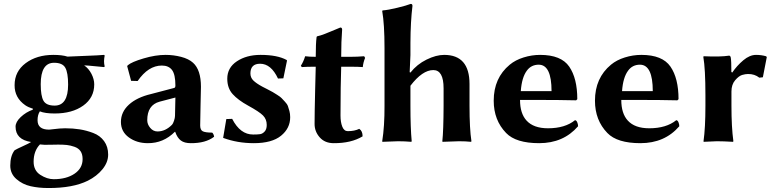

<svg xmlns="http://www.w3.org/2000/svg" viewBox="-20 -718 3938 976"><path d="M459 -289.1Q459 -221.2 403.1 -181.2Q347.2 -141.1 257.8 -141.1Q208.5 -141.1 182.6 -151.9Q170.9 -134.3 170.9 -106.9Q170.9 -59.1 229 -59.1Q231 -59.1 235.6 -59.6Q240.2 -60.1 248 -61Q286.1 -65.9 311 -65.9Q351.1 -65.9 385 -60.5Q418.9 -55.2 453.9 -42Q488.8 -28.8 509.3 -0.5Q529.8 27.8 529.8 67.9Q529.8 106.9 501 142.3Q472.2 177.7 426.3 200.7Q350.1 238.3 225.1 237.8Q176.3 237.8 135.3 228.5Q94.2 219.2 63.2 192.1Q32.2 165 32.2 124Q32.2 74.2 54.2 45.9Q65.4 39.1 96.2 25.1Q127 11.2 138.2 3.9Q59.1 -8.3 59.1 -74.2Q59.1 -98.1 85.4 -123Q111.8 -147.9 146 -160.2L147.9 -165Q123 -172.9 108.4 -183.1Q53.7 -221.2 54.2 -285.2Q54.2 -355 110.6 -397Q167 -439 251 -439Q295.9 -439 323.2 -430.2Q351.1 -431.6 416.5 -434.1Q481.9 -436.5 508.8 -439L512.2 -436Q509.3 -421.9 508.8 -407.2Q508.8 -393.6 512.2 -379.9L508.8 -377Q496.1 -377.9 460.4 -381.6Q424.8 -385.3 407.7 -385.7Q430.7 -370.1 444.8 -342.8Q459 -315.4 459 -289.1ZM326.2 -288.1Q326.2 -348.1 312 -373.5Q297.9 -398.9 254.9 -398.9Q187 -398.9 187 -290Q187 -231 200.9 -206.1Q214.8 -181.2 257.8 -181.2Q326.2 -181.2 326.2 -288.1ZM183.1 16.1Q150.9 49.3 150.9 104Q150.9 148.9 185.1 170.9Q219.2 192.9 252.9 192.9Q317.9 192.9 358.9 165Q399.9 137.2 399.9 90.8Q399.9 65.9 389.4 50.5Q378.9 35.2 358.4 28.1Q337.9 21 319.8 19Q301.8 17.1 275.9 17.1Q271 17.1 247.1 17.6Q223.1 18.1 206.1 18.1Q199.2 18.1 183.1 16.1Z M871.6 -222.2 791.5 -201.2Q728.5 -184.1 728.5 -106.9Q728.5 -85.9 743.7 -67.9Q758.8 -49.8 780.8 -49.8Q820.8 -49.8 854.5 -84Q859.4 -88.9 864.5 -104Q869.6 -119.1 869.6 -128.9ZM997.6 -80.1Q997.6 -57.1 1011 -50.5Q1024.4 -43.9 1058.6 -43.9Q1066.4 -37.1 1068.4 -22.9Q1025.4 10.3 949.7 9.8Q917.5 9.8 899.4 -3.7Q881.3 -17.1 870.6 -47.9H868.7Q810.5 10.3 731.4 9.8Q675.3 9.8 635 -19.5Q594.7 -48.8 594.7 -98.1Q594.7 -148.9 635.3 -186Q675.8 -223.1 748.5 -240.2L865.7 -271Q871.6 -272.9 871.6 -283.2Q871.6 -339.4 854.5 -362.1Q837.4 -384.8 802.7 -384.8Q733.9 -384.8 679.7 -306.2L646.5 -307.1L626.5 -381.8L629.4 -386.2Q649.4 -403.3 710 -421.1Q770.5 -439 821.8 -439Q861.8 -439 900.6 -429Q939.5 -418.9 961.4 -398.9Q1001.5 -362.8 1001.5 -276.9Q1001.5 -273.9 999.5 -185.5Q997.6 -97.2 997.6 -80.1Z M1130.4 -112.8 1160.2 -113.8Q1201.2 -33.7 1267.1 -34.2Q1290 -34.2 1302.5 -36.1Q1314.9 -38.1 1325.4 -49.6Q1335.9 -61 1335.9 -83Q1335.9 -111.8 1317.1 -130.9Q1298.3 -149.9 1241.2 -181.2Q1190.4 -209 1162.8 -239.5Q1135.3 -270 1135.3 -317.9Q1135.3 -374 1184.3 -406.5Q1233.4 -439 1304.2 -439Q1390.1 -439 1437 -413.1L1439 -410.2L1420.4 -319.8L1393.1 -318.8Q1357.9 -394 1302.2 -394Q1253.4 -394 1252.9 -345.2Q1252.9 -323.2 1268.1 -308.6Q1283.2 -293.9 1313 -277.8Q1316.9 -275.9 1339.1 -264.4Q1361.3 -252.9 1366.2 -250Q1371.1 -247.1 1388.7 -236.1Q1406.2 -225.1 1411.6 -219Q1417 -212.9 1428.5 -200.9Q1439.9 -189 1443.6 -178.5Q1447.3 -168 1451.2 -153.6Q1455.1 -139.2 1455.1 -122.1Q1455.1 -65.9 1408.7 -28.1Q1362.3 9.8 1270 9.8Q1187 9.8 1114.3 -17.1Z M1585 -429.2Q1585 -498 1589.4 -529.8L1591.3 -533.2Q1609.4 -537.1 1631.3 -545.7Q1653.3 -554.2 1680.2 -565.7Q1707 -577.1 1710 -578.1Q1718.8 -578.1 1719.2 -567.9Q1714.4 -508.8 1714.4 -429.2H1761.2Q1796.4 -429.2 1831.1 -432.1L1835.9 -423.8Q1826.2 -399.9 1824.2 -377Q1804.2 -378.9 1752 -378.9H1714.4L1711.9 -272Q1710.9 -217.3 1710.9 -130.9Q1710.9 -96.7 1720 -74Q1729 -51.3 1748 -51.3Q1782.2 -51.3 1806.2 -63Q1823.2 -52.2 1823.2 -24.9Q1765.1 10.3 1676.3 9.8Q1631.3 9.8 1605.2 -19.8Q1579.1 -49.3 1579.1 -87.9Q1579.1 -141.1 1582 -261.2L1585 -378.9Q1538.1 -378.9 1514.2 -377L1509.3 -383.8Q1522.5 -403.8 1531.2 -432.1Q1552.7 -429.2 1585 -429.2Z M1934.6 -474.1Q1934.6 -595.2 1922.9 -662.1L1924.8 -665Q1952.6 -667 1999.8 -678.5Q2046.9 -689.9 2067.9 -698.2Q2076.7 -698.2 2076.7 -688Q2066.9 -607.9 2066.4 -500V-438L2062.5 -351.1L2066.4 -349.1Q2099.6 -391.1 2148.2 -415Q2196.8 -439 2237.8 -439Q2366.7 -439 2366.7 -291V-180.2Q2366.7 -63 2376.5 0L2374.5 2.9Q2347.7 0 2313.5 0L2229.5 2.9L2228.5 0Q2234.4 -53.2 2234.9 -180.2V-269Q2234.9 -361.8 2182.6 -361.8Q2127.4 -361.8 2066.4 -282.2V-180.2Q2066.4 -68.4 2072.8 0L2070.8 2.9Q2037.6 0 2003.4 0L1923.8 2.9L1922.9 0Q1935.1 -76.2 1934.6 -180.2Z M2627.4 -254.9H2783.7Q2783.7 -388.7 2718.8 -389.2Q2680.2 -389.2 2658.2 -358.9Q2632.3 -324.2 2627.4 -254.9ZM2902.8 -106.9Q2909.7 -106.9 2914.1 -96.9Q2918.5 -86.9 2918.5 -76.2Q2844.2 9.8 2720.7 9.8Q2602.5 9.8 2552.7 -42Q2489.7 -106.9 2489.7 -206.1Q2489.7 -321.8 2571.3 -389.2Q2600.1 -413.1 2641.6 -426Q2683.1 -439 2725.6 -439Q2832.5 -439 2873.5 -379.4Q2914.6 -319.8 2914.6 -213.9L2908.7 -208Q2822.8 -210 2723.1 -210H2623.5Q2623.5 -141.1 2656.7 -105Q2692.4 -65.9 2765.6 -65.9Q2852.1 -65.9 2902.8 -106.9Z M3142.1 -254.9H3298.3Q3298.3 -388.7 3233.4 -389.2Q3194.8 -389.2 3172.9 -358.9Q3147 -324.2 3142.1 -254.9ZM3417.5 -106.9Q3424.3 -106.9 3428.7 -96.9Q3433.1 -86.9 3433.1 -76.2Q3358.9 9.8 3235.4 9.8Q3117.2 9.8 3067.4 -42Q3004.4 -106.9 3004.4 -206.1Q3004.4 -321.8 3085.9 -389.2Q3114.7 -413.1 3156.2 -426Q3197.8 -439 3240.2 -439Q3347.2 -439 3388.2 -379.4Q3429.2 -319.8 3429.2 -213.9L3423.3 -208Q3337.4 -210 3237.8 -210H3138.2Q3138.2 -141.1 3171.4 -105Q3207 -65.9 3280.3 -65.9Q3366.7 -65.9 3417.5 -106.9Z M3702.1 -349.1Q3726.1 -384.3 3758.5 -411.6Q3791 -439 3823.2 -439Q3850.1 -439 3874 -432.1L3877.9 -428.2L3857.9 -325.2L3839.8 -323.2Q3815.9 -342.3 3782.2 -341.8Q3769 -341.8 3752.4 -336.9Q3735.8 -332 3717 -310.1Q3698.2 -288.1 3698.2 -252.9V-180.2Q3698.2 -71.3 3708 0L3706.1 2.9Q3658.2 0 3624 0L3557.1 2.9L3556.2 0Q3565.9 -67.9 3565.9 -180.2V-234.9Q3565.9 -367.7 3555.2 -429.2L3557.1 -432.1Q3642.1 -428.2 3686 -435.1Q3692.9 -435.1 3694.8 -424.8Q3697.8 -409.2 3697.8 -352.1Z"/></svg>

Font: Linux Biolinum O
Style: Bold
Weight: 700
Designer: Philipp H. Poll
Foundry: Philipp H. Poll
Version: Version 1.3.2